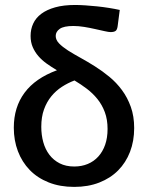

<svg xmlns="http://www.w3.org/2000/svg" viewBox="-20 -745 596 772"><path d="M278.5 -75.5Q308.5 -75.5 333 -85.8Q357.5 -96 375.2 -115.5Q393 -135 402.8 -163Q412.5 -191 412.5 -226.5Q412.5 -264.5 401.5 -294Q390.5 -323.5 372 -346.5Q353.5 -369.5 329.5 -387.8Q305.5 -406 279.5 -421.5Q253 -411.5 229 -396Q205 -380.5 186.5 -358Q168 -335.5 157 -305.2Q146 -275 146 -235Q146 -202.5 154 -173.5Q162 -144.5 178.5 -122.8Q195 -101 220 -88.2Q245 -75.5 278.5 -75.5ZM453 -639.5Q451 -625 444.5 -620.5Q438 -616 424.5 -616Q417 -616 400.2 -619.8Q383.5 -623.5 362.5 -628.2Q341.5 -633 318.5 -636.8Q295.5 -640.5 275 -640.5Q236.5 -640.5 220.2 -629Q204 -617.5 204 -600.5Q204 -584.5 217.5 -570.5Q231 -556.5 253.2 -542.2Q275.5 -528 303.8 -512.5Q332 -497 361.8 -478.2Q391.5 -459.5 419.8 -436.2Q448 -413 470.2 -383Q492.5 -353 506 -315.2Q519.5 -277.5 519.5 -230Q519.5 -178 502.8 -134.5Q486 -91 455 -59.8Q424 -28.5 379.2 -11Q334.5 6.5 278.5 6.5Q221 6.5 175.8 -11.5Q130.5 -29.5 99.5 -61.5Q68.5 -93.5 52 -137Q35.5 -180.5 35.5 -231.5Q35.5 -314 78.8 -372.2Q122 -430.5 209 -462.5Q187 -475.5 167.8 -489.2Q148.5 -503 134.2 -519.5Q120 -536 111.5 -555.8Q103 -575.5 103 -600.5Q103 -627.5 113.5 -650.2Q124 -673 146 -689.5Q168 -706 201.8 -715.5Q235.5 -725 282 -725Q300 -725 322.8 -723.5Q345.5 -722 369.8 -719.5Q394 -717 417.8 -713.2Q441.5 -709.5 461.5 -705Z"/></svg>

Font: Lato SemiBold
Style: Regular
Weight: 600
Designer: Lukasz Dziedzic with Adam Twardoch and Botio Nikoltchev
Foundry: tyPoland Lukasz Dziedzic
Version: Version 2.015; 2015-08-06; http://www.latofonts.com/